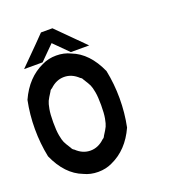

<svg xmlns="http://www.w3.org/2000/svg" viewBox="-148 -940 964 1065"><g transform="rotate(-20 333.5 -408.0)"><path d="M333.3 -8.3Q295.8 10 250 10Q204.2 10 166.7 -8.3Q70.8 -45 16.7 -166.7Q0 -248.3 0 -333.3Q0 -418.3 16.7 -500Q68.3 -614.2 166.7 -658.3Q204.2 -676.7 250 -676.7Q295.8 -676.7 333.3 -658.3Q429.2 -621.7 483.3 -500Q500 -418.3 500 -333.3Q500 -248.3 483.3 -166.7Q431.7 -52.5 333.3 -8.3ZM333.3 -151.7Q343.3 -156.7 346.7 -166.7Q366.7 -197.5 373.3 -211.7Q380 -225.8 385.4 -255.4Q390.8 -285 390.8 -333.3Q390.8 -381.7 385.4 -411.2Q380 -440.8 373.3 -455Q366.7 -469.2 346.7 -500Q343.3 -509.2 333.3 -514.2Q295.8 -550 250 -550Q204.2 -550 166.7 -514.2Q155 -508.3 152.5 -500Q132.5 -469.2 125.8 -455Q119.2 -440.8 113.8 -411.2Q108.3 -381.7 108.3 -333.3Q108.3 -285 113.8 -255.4Q119.2 -225.8 125.8 -211.7Q132.5 -197.5 152.5 -166.7Q155.8 -157.5 166.7 -151.7Q204.2 -115.8 250 -115.8Q295.8 -115.8 333.3 -151.7ZM282.5 -825.8 441.7 -666.7H333.3L250 -750L166.7 -666.7H57.5Q194.2 -803.3 215 -825.8Z"/></g></svg>

Font: 0xA000-Mono
Style: Mono-Bold
Weight: 700
Version: Version 0.1